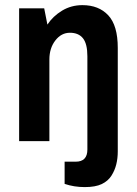

<svg xmlns="http://www.w3.org/2000/svg" viewBox="-20 -555 537 755"><path d="M304.1 -534.8Q368.4 -534.8 405.7 -494.8Q443.1 -454.8 443.1 -366.6V40Q443.1 67.8 437.2 91.4Q431.4 115.1 418.1 136Q404.9 156.8 380.1 168.8Q355.3 180.7 313.2 180.7Q271.1 180.7 234.1 168.1V80.8H277.6Q323.6 80.8 323.6 33V-333.6Q323.6 -382.7 306.3 -404.4Q288.9 -426.2 255 -426.2Q221.1 -426.2 197.7 -396Q174.2 -365.8 174.2 -321V0H55.2V-522.2H153.8L166.4 -458.3Q188.1 -491.3 223.9 -513Q259.8 -534.8 304.1 -534.8Z"/></svg>

Font: Puralecka Narrow
Style: Bold
Weight: 700
Designer: Hector Gatti, Marcela Romero, Pablo Cosgaya and Nicolas Silva
Version: Version 1.004;PS 001.004;hotconv 1.0.70;makeotf.lib2.5.58329